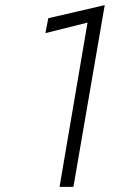

<svg xmlns="http://www.w3.org/2000/svg" viewBox="-20 -728 461 748"><path d="M157 -599 168 -657 388 -708 266 0H212L321 -640Z"/></svg>

Font: Jost* Light
Style: Italic
Weight: 300
Italic angle: -10°
Version: Version 3.7